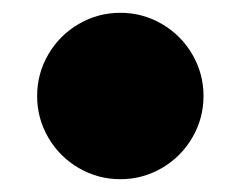

<svg xmlns="http://www.w3.org/2000/svg" viewBox="-20 -450 376 300"><path d="M298 -300Q298 -265 280.5 -235Q263 -205 233 -187.5Q203 -170 168 -170Q133 -170 103 -187.5Q73 -205 55.5 -235Q38 -265 38 -300Q38 -335 55.5 -365Q73 -395 103 -412.5Q133 -430 168 -430Q203 -430 233 -412.5Q263 -395 280.5 -365Q298 -335 298 -300Z"/></svg>

Font: Rubik
Style: Regular
Weight: 700
Designer: Hubert & Fischer
Foundry: Hubert & Fischer
Version: Version 1.100